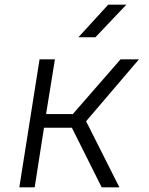

<svg xmlns="http://www.w3.org/2000/svg" viewBox="-20 -805 640 825"><path d="M63 0 150 -550H216L178 -315H293L498 -550H577L350 -284L493 0H417L289 -256H169L129 0ZM317 -645 445 -785H523L390 -645Z"/></svg>

Font: NKDuy Mono ExtraLight
Style: Italic
Weight: 200
Italic angle: -9°
Monospace: yes
Designer: NKDuy
Foundry: NKDuy
Version: Version 2.251; ttfautohint (v1.8.4.7-5d5b)